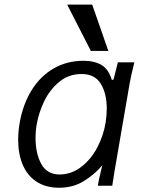

<svg xmlns="http://www.w3.org/2000/svg" viewBox="-20 -828 640 856"><path d="M61 -204.5Q61 -243 68.5 -285Q83.5 -366 122 -427.5Q160.5 -489 219.5 -523Q278.5 -557 352.5 -557Q401 -557 432.5 -538.2Q464 -519.5 478.5 -472L486 -473L505.5 -550H579Q563 -486 558 -456L491 -67L480.5 0H416Q420 -25 431.5 -72L436 -91Q402 -50.5 354 -20.8Q306 9 243.5 9Q184 9 143 -18Q102 -45 81.5 -93Q61 -141 61 -204.5ZM451 -282Q456 -315.5 456 -343.5Q456 -410.5 429.5 -454.2Q403 -498 344 -498Q286 -498 243.8 -462.8Q201.5 -427.5 177.2 -376.8Q153 -326 144 -275.5Q138.5 -245.5 138.5 -212Q138.5 -144.5 163.8 -97.5Q189 -50.5 245.5 -50Q298.5 -50.5 342 -83.8Q385.5 -117 413.5 -170.2Q441.5 -223.5 451 -282ZM279.5 -807.5H391L463 -601H385Z"/></svg>

Font: JuliaMono Light
Style: Italic
Weight: 300
Italic angle: -9°
Monospace: yes
Designer: cormullion
Foundry: corm
Version: Version 0.054; ttfautohint (v1.8.4)